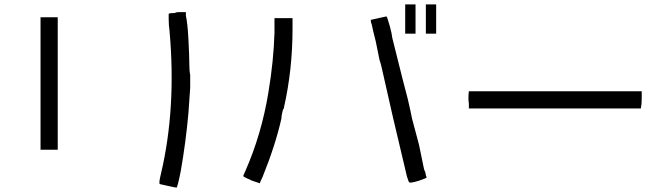

<svg xmlns="http://www.w3.org/2000/svg" viewBox="-20 -809 3040 872"><path d="M164.1 -730.5Q171.9 -730.5 203.1 -730.5Q230.5 -730.5 242.2 -730.5Q242.2 -730.5 242.2 -429.7V-128.9H164.1ZM773.4 -750Q781.2 -753.9 789.1 -753.9H804.7H824.2V-738.3Q832 -703.1 835.9 -628.9Q839.8 -554.7 839.8 -519.5Q839.8 -488.3 843.8 -468.8V-410.2Q839.8 -343.8 835.9 -296.9Q824.2 -164.1 800.8 -31.2Q785.2 46.9 781.2 43Q777.3 43 742.2 35.2Q707 27.3 707 27.3Q699.2 27.3 710.9 -19.5Q781.2 -316.4 750 -668Q746.1 -695.3 746.1 -722.7Q746.1 -746.1 746.1 -746.1Q750 -750 773.4 -750Z M1226.6 -726.6H1308.6V-679.7Q1308.6 -492.2 1269.5 -320.3V-316.4L1265.6 -312.5L1261.7 -296.9Q1257.8 -277.3 1257.8 -269.5Q1230.5 -148.4 1171.9 -3.9Q1160.2 19.5 1160.2 23.4Q1160.2 23.4 1125 11.7Q1089.8 -3.9 1085.9 -7.8Q1082 -7.8 1093.8 -31.2Q1168 -199.2 1199.2 -390.6Q1222.7 -531.2 1226.6 -660.2ZM1699.2 -726.6Q1734.4 -734.4 1734.4 -734.4Q1738.3 -734.4 1750 -691.4L1753.9 -675.8L1757.8 -660.2Q1761.7 -640.6 1761.7 -636.7Q1777.3 -574.2 1808.6 -449.2L1832 -359.4Q1843.8 -308.6 1851.6 -269.5Q1859.4 -242.2 1867.2 -210.9L1882.8 -152.3Q1898.4 -78.1 1906.2 -39.1Q1914.1 -23.4 1914.1 -11.7Q1918 -3.9 1918 -3.9Q1918 0 1882.8 11.7Q1843.8 23.4 1839.8 19.5Q1835.9 19.5 1828.1 -7.8Q1757.8 -300.8 1714.8 -496.1Q1710.9 -515.6 1703.1 -539.1L1695.3 -578.1Q1687.5 -621.1 1675.8 -664.1Q1671.9 -683.6 1668 -699.2Q1664.1 -707 1664.1 -714.8V-718.8Q1664.1 -718.8 1699.2 -726.6ZM1914.1 -789.1H1960.9V-656.2H1914.1ZM1820.3 -789.1H1867.2V-656.2H1820.3Z M2894.5 -363.3Q2894.5 -335.9 2890.6 -316.4H2109.4V-339.8Q2105.5 -359.4 2109.4 -394.5H2894.5Z"/></svg>

Font: 和音 by 宁静之雨，公众号njzyshare
Style: Regular
Weight: 400
Designer: Steve Matteson
Foundry: Ascender Corporation
Version: Version 6.00;June 8, 2018;FontCreator 11.0.0.2388 32-bit